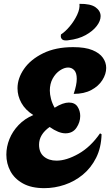

<svg xmlns="http://www.w3.org/2000/svg" viewBox="-20 -971 577 998"><path d="M210 7Q143 7 99 -17.5Q55 -42 34 -81.5Q13 -121 13 -167Q13 -208 29 -248Q45 -288 76.5 -321Q108 -354 153 -373Q112 -399 91.5 -435.5Q71 -472 71 -512Q71 -564 105 -613Q139 -662 204 -694Q269 -726 360 -726Q423 -726 460.5 -710.5Q498 -695 515 -670.5Q532 -646 532 -618Q532 -586 512 -554.5Q492 -523 454.5 -503Q417 -483 363 -483Q379 -530 379 -561Q379 -592 366 -606Q353 -620 334 -620Q314 -620 291.5 -605Q269 -590 254 -563Q239 -536 239 -500Q239 -481 245 -457.5Q251 -434 264 -411Q286 -425 304.5 -431.5Q323 -438 338 -438Q369 -438 383 -416.5Q397 -395 397 -368Q397 -336 377.5 -307Q358 -278 320 -278Q285 -278 238 -311Q183 -272 183 -219Q183 -178 208.5 -157Q234 -136 274 -136Q325 -136 388 -171.5Q451 -207 500 -278L508 -273Q506 -203 479.5 -150.5Q453 -98 410.5 -63Q368 -28 316 -10.5Q264 7 210 7ZM321 -761Q308 -761 302 -767.5Q296 -774 296 -783Q296 -789 297 -792Q319 -806 342.5 -834Q366 -862 381 -894Q396 -926 393 -951Q451 -952 477 -933Q503 -914 503 -887Q503 -862 482.5 -835.5Q462 -809 425 -788.5Q388 -768 336 -762Q332 -761 328.5 -761Q325 -761 321 -761Z"/></svg>

Font: Agbalumo
Style: Regular
Weight: 400
Designer: Raphael Alegbeleye
Foundry: Sorkin Type Co.
Version: Version 1.000; ttfautohint (v1.8.4)